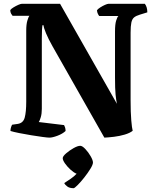

<svg xmlns="http://www.w3.org/2000/svg" viewBox="-20 -724 819 1010"><path d="M240 0Q231 0 204.5 -3.5Q178 -7 144.5 -12.5Q111 -18 81 -24Q51 -30 35 -35Q35 -45 38 -54.5Q41 -64 44 -68L72 -72Q102 -76 110 -105.5Q118 -135 118 -189V-563Q118 -596 124 -616Q130 -636 135 -641H46Q43 -644 38.5 -652Q34 -660 34 -671Q39 -678 51.5 -685.5Q64 -693 76.5 -698.5Q89 -704 95 -704H296L595 -178Q591 -197 588 -226Q585 -255 585 -317V-559Q585 -596 591 -615.5Q597 -635 603 -640H502Q499 -643 495 -651Q491 -659 490 -670Q495 -677 507.5 -685Q520 -693 532.5 -698.5Q545 -704 551 -704H742Q755 -687 755 -659L716 -647Q696 -641 685.5 -632.5Q675 -624 671 -605.5Q667 -587 667 -552V-196Q667 -133 670.5 -91.5Q674 -50 678 -36Q663 -24 636 -16Q609 -8 580 -4.5Q551 -1 529 0L256 -481Q234 -520 222 -549Q210 -578 209 -591H203Q202 -585 201 -568Q200 -551 200 -522V-151Q200 -126 194.5 -107.5Q189 -89 184 -82L317 -66Q319 -63 322 -54.5Q325 -46 325 -35Q309 -20 282.5 -10Q256 0 240 0ZM367 266Q346 266 334 257Q322 248 318 239Q335 228 352.5 216Q370 204 383 190Q368 184 351 168.5Q334 153 322 136Q310 119 310 108Q310 98 328 82.5Q346 67 367.5 55Q389 43 402 43Q413 43 429 60Q445 77 457 98Q469 119 469 131Q469 142 455.5 164Q442 186 423.5 209.5Q405 233 388.5 249.5Q372 266 367 266Z"/></svg>

Font: Texturina 72pt ExtraBold
Style: Regular
Weight: 800
Designer: Guillermo Torres Carreño
Foundry: Omnibus-Type
Version: Version 1.002; ttfautohint (v1.8.3)